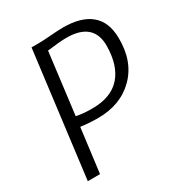

<svg xmlns="http://www.w3.org/2000/svg" viewBox="-177 -876 931 996"><g transform="rotate(-30 288.0 -377.5)"><path d="M59.1 0 153.3 -747.1H196.3Q223.1 -747.1 271.5 -751Q319.8 -754.9 346.2 -754.9Q453.6 -754.9 510.7 -707.8Q567.9 -660.6 569.3 -564.9Q571.8 -423.3 488.5 -340.1Q405.3 -256.8 269.5 -256.8Q217.3 -256.8 166 -263.7L132.3 0ZM173.3 -323.2Q220.2 -314 272 -314.9Q380.9 -315.4 437.3 -377.9Q493.7 -440.4 495.1 -558.1Q496.1 -627.9 456.1 -663.8Q416 -699.7 335 -699.7Q295.4 -699.7 219.2 -689.9Z"/></g></svg>

Font: HaufeMerriweatherSansLt
Style: Italic
Weight: 300
Designer: Eben Sorkin ( eben@eyebytes.com )
Foundry: Eben Sorkin
Version: Version 1.56